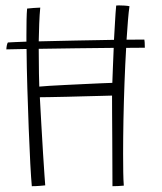

<svg xmlns="http://www.w3.org/2000/svg" viewBox="-20 -672 587 694"><path d="M95 1Q92.5 -25 89.5 -80.5Q86.5 -136 83.8 -207.5Q81 -279 78.8 -354.5Q76.5 -430 76 -495Q33 -494 3 -493.5Q3 -499 4.5 -507Q6 -515 8.5 -518.5Q16 -519 33.5 -519.8Q51 -520.5 75.5 -521.5Q75.5 -533 75.5 -544Q75.5 -575 76 -600Q76.5 -625 78 -641Q87 -642 101.5 -643.2Q116 -644.5 125.5 -644.5Q123 -618.5 121.8 -586.8Q120.5 -555 120 -522.5Q180.5 -524 254.8 -525.5Q329 -527 392 -528Q394 -561.5 395.8 -593.5Q397.5 -625.5 400 -652Q402 -652.5 410 -652.5Q419 -652.5 430.5 -651.8Q442 -651 448 -649.5Q445 -629 442.5 -598Q440 -567 437.5 -528.5Q478.5 -529 501.5 -529Q502.5 -526.5 503 -517.5Q503.5 -508.5 503.5 -499.5Q476 -499.5 436 -499Q432.5 -439.5 430 -371.8Q427.5 -304 426.2 -237.8Q425 -171.5 425 -116Q425 -79.5 425.5 -49.8Q426 -20 427.5 -1Q419 0 406.5 0.5Q394 1 386.5 1Q386.5 -28.5 386.2 -74.2Q386 -120 385.8 -169.8Q385.5 -219.5 385.2 -262Q385 -304.5 385 -326.5Q374.5 -326 348.5 -325.5Q322.5 -325 288.8 -324Q255 -323 221.2 -322.2Q187.5 -321.5 161.2 -321Q135 -320.5 124 -320.5Q126.5 -274.5 129.5 -221Q132.5 -167.5 135.5 -119Q138.5 -70.5 140.8 -38.2Q143 -6 143.5 -2Q139 -1.5 124 -0.2Q109 1 95 1ZM386 -372.5Q387 -397.5 388.2 -430.5Q389.5 -463.5 391 -499Q328 -498.5 255.8 -497.5Q183.5 -496.5 120 -495.5Q120 -445 120.8 -406Q121.5 -367 122 -359Q133 -360 159 -361.8Q185 -363.5 218.5 -365Q252 -366.5 285.5 -368.2Q319 -370 346 -371Q373 -372 386 -372.5Z"/></svg>

Font: Grandstander Thin
Style: Regular
Weight: 100
Designer: Tyler Finck
Foundry: Etcetera Type Co
Version: Version 1.200; ttfautohint (v1.8.3)